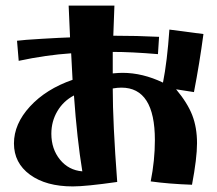

<svg xmlns="http://www.w3.org/2000/svg" viewBox="-20 -583 779 688"><path d="M30 -69Q30 -139 87.5 -201.5Q145 -264 240 -297L235 -392Q145 -386 47 -365L41 -437Q63 -440 130.5 -444Q198 -448 231 -449L226 -563H390L386 -455Q472 -455 550 -451L546 -389Q451 -397 384 -397V-320Q406 -322 419 -322Q491 -322 564 -287Q579 -362 587 -477L709 -461Q695 -356 675 -253L611 -263Q652 -214 669 -170Q686 -126 686 -70Q686 -16 668 79Q584 76 520 67Q535 -8 535 -81Q535 -269 415 -269Q401 -269 384 -266Q384 -143 400 69Q288 85 241 85Q145 85 87.5 43Q30 1 30 -69ZM245 -241Q207 -221 185.5 -184.5Q164 -148 164 -104Q164 -49 195 -11Q226 27 275 31Q256 -85 245 -241Z"/></svg>

Font: Otomanopee One
Style: Regular
Weight: 400
Designer: Das Ende der Wildnis
Foundry: Gutenberg Labo
Version: Version 3.005